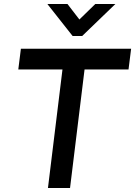

<svg xmlns="http://www.w3.org/2000/svg" viewBox="-20 -945 679 965"><path d="M345 -764 218 -925H319L379 -847L459 -925H560L393 -764ZM85 -700H639L626 -596H405L332 0H221L294 -596H72Z"/></svg>

Font: Haskoy SemiBold
Style: Italic
Weight: 600
Designer: Ertekin Erdin
Foundry: Ertekin Erdin
Version: Version 2.000; ttfautohint (v1.8.4.7-5d5b)